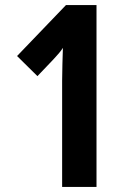

<svg xmlns="http://www.w3.org/2000/svg" viewBox="-20 -734 509 754"><path d="M359 0V-714H239L47 -514L127 -435L189 -500C206 -518 219 -533 227 -546C226 -505 224 -462 224 -417V0Z"/></svg>

Font: Noto Sans Hebrew ExtraCondensed
Style: Bold
Weight: 700
Width: 2
Designer: Monotype Design Team
Foundry: Monotype Imaging Inc.
Version: Version 2.004